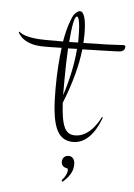

<svg xmlns="http://www.w3.org/2000/svg" viewBox="-183 -514 478 685"><g transform="rotate(5 56.5 -171.5)"><path d="M187 -108C186 -107 155 -34 97 -34C62 -34 48 -60 43 -146C73 -220 90 -287 96 -342C159 -344 220 -345 227 -346C244 -347 248 -356 248 -365C248 -368 246 -370 240 -370C238 -370 227 -369 224 -369C215 -368 160 -366 98 -365C98 -376 99 -387 99 -397C99 -451 90 -477 76 -477C69 -477 57 -468 52 -457C48 -449 35 -422 25 -364H-36C-114 -364 -132 -384 -133 -386L-135 -382C-116 -349 -79 -340 -41 -340C-32 -340 -8 -340 22 -341C17 -303 13 -254 13 -193C13 -66 32 -13 88 -10C151 -7 181 -80 190 -106ZM77 -342C73 -288 61 -232 42 -173V-228C42 -263 43 -304 45 -341C56 -341 66 -342 77 -342ZM47 -364C51 -416 57 -457 67 -457C71 -457 79 -447 79 -382V-365C68 -365 57 -364 47 -364ZM81 41C68 41 58 49 58 64C58 77 68 84 77 85C88 86 80 112 65 127C62 130 64 138 70 132C98 107 103 86 103 69C103 54 96 41 81 41Z"/></g></svg>

Font: Stalemate
Style: Regular
Weight: 400
Designer: Astigmatic (AOETI)
Foundry: Astigmatic (AOETI)
Version: Version 001.000